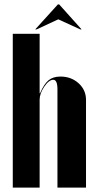

<svg xmlns="http://www.w3.org/2000/svg" viewBox="-20 -853 441 873"><path d="M140.1 -719.2 243.2 -833H249L351.1 -719.2H345.2L245.1 -765.1L146 -719.2ZM162.1 -429.2Q180.2 -471.2 200.7 -488Q221.2 -504.9 254.9 -504.9Q303.7 -504.9 337.4 -474.4Q371.1 -443.8 371.1 -398.9V0H241.2V-446.8Q241.2 -490.2 222.2 -490.2Q202.6 -490.2 181.4 -459Q160.2 -427.7 160.2 -399.9V0H38.1V-699.2H160.2V-429.2Z"/></svg>

Font: Moniqa Black Display
Style: Regular
Weight: 900
Designer: Rajesh Rajput
Foundry: Rajesh Rajput
Version: Version 1.000